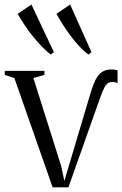

<svg xmlns="http://www.w3.org/2000/svg" viewBox="-28 -808 526 828"><path d="M199 0 34 -471.5 -7.5 -485V-502.5H163.5V-485L116 -471.5L236 -91.5L249.5 -27.5L268.5 -91.5L363.5 -410Q372.5 -440 383.2 -462.2Q394 -484.5 410.5 -496.5Q427 -508.5 453 -508.5Q461.5 -508.5 468 -507.2Q474.5 -506 479 -504V-449Q474 -452.5 467.5 -453.5Q461 -454.5 455.5 -454.5Q445.5 -454.5 437.5 -449.5Q429.5 -444.5 421.8 -429.8Q414 -415 403.5 -385.5L267 0ZM190.5 -573Q172 -587 151.8 -608Q131.5 -629 112 -653.5Q92.5 -678 76.2 -702.8Q60 -727.5 48.5 -748.5L107.5 -788.5L204.5 -583L191.5 -573ZM352.5 -573Q334 -587 314.5 -608Q295 -629 276.5 -653.5Q258 -678 242.5 -702.8Q227 -727.5 215.5 -748.5L274.5 -788.5L366.5 -583L353.5 -573Z"/></svg>

Font: Merriweather 144pt Light
Style: Regular
Weight: 300
Version: Version 2.100